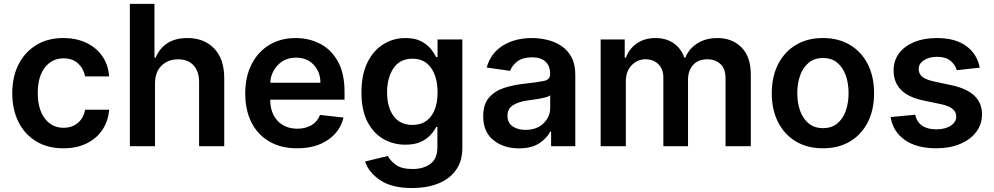

<svg xmlns="http://www.w3.org/2000/svg" viewBox="-20 -747 5078 981"><path d="M304 10.7Q222.7 10.7 164.1 -25.2Q105.5 -61.1 74 -124.6Q42.6 -188.2 42.6 -270.6Q42.6 -354 74.6 -417.4Q106.5 -480.8 165 -516.7Q223.4 -552.6 303.3 -552.6Q370 -552.6 421.2 -528.2Q472.3 -503.9 502.8 -459.9Q533.4 -415.8 537.6 -356.5H414.8Q407.3 -396 379.4 -422.4Q351.6 -448.9 305 -448.9Q245.7 -448.9 209.3 -402.2Q172.9 -355.5 172.9 -272.7Q172.9 -189.3 209 -141.7Q245 -94.1 305 -94.1Q347.3 -94.1 377 -118.3Q406.6 -142.4 414.8 -186.4H537.6Q533 -128.6 503.6 -84.2Q474.1 -39.8 423.3 -14.6Q372.5 10.7 304 10.7Z M772 -319.6V0H643.5V-727.3H769.2V-452.8H775.6Q794.4 -499.3 834.7 -525.9Q875 -552.6 937.9 -552.6Q1022.7 -552.6 1074.2 -499.3Q1125.7 -446 1125.7 -347.3V0H997.2V-327.4Q997.2 -382.5 968.9 -413.2Q940.7 -443.9 889.9 -443.9Q838.4 -443.9 805.2 -411.4Q772 -378.9 772 -319.6Z M1497.9 10.7Q1415.8 10.7 1356.4 -23.8Q1296.9 -58.2 1264.9 -121.1Q1233 -183.9 1233 -269.5Q1233 -353.7 1264.9 -417.4Q1296.9 -481.2 1354.9 -516.9Q1413 -552.6 1491.1 -552.6Q1558.2 -552.6 1615.1 -523.6Q1671.9 -494.7 1706.1 -433.8Q1740.4 -372.9 1740.4 -277V-237.6H1360.4Q1361.5 -167.6 1399.3 -128.6Q1437.1 -89.5 1499.6 -89.5Q1541.2 -89.5 1571.6 -107.4Q1601.9 -125.4 1615.1 -159.8L1735.1 -146.3Q1718 -75.3 1655.7 -32.3Q1593.4 10.7 1497.9 10.7ZM1360.8 -324.2H1617.2Q1616.8 -380 1582.6 -416.2Q1548.3 -452.4 1492.9 -452.4Q1435.4 -452.4 1399.5 -414.4Q1363.6 -376.4 1360.8 -324.2Z M2086.3 213.8Q1982.2 213.8 1922.8 173.8Q1863.3 133.9 1845.5 78.1L1961.3 50.1Q1973 72.4 2001.8 94.5Q2030.5 116.5 2088.4 116.5Q2143.5 116.5 2179.2 90.2Q2214.8 63.9 2214.8 5.3V-98H2208.5Q2198.5 -78.1 2179.5 -57.2Q2160.5 -36.2 2129.4 -22Q2098.4 -7.8 2051.5 -7.8Q1988.6 -7.8 1937.7 -37.5Q1886.7 -67.1 1856.7 -126.4Q1826.7 -185.7 1826.7 -274.5Q1826.7 -364.3 1856.7 -426.3Q1886.7 -488.3 1937.9 -520.4Q1989 -552.6 2051.8 -552.6Q2100.1 -552.6 2131.2 -536.4Q2162.3 -520.2 2180.6 -497.7Q2198.9 -475.1 2208.5 -455.3H2215.6V-545.5H2342.3V8.9Q2342.3 77.4 2308.9 123Q2275.6 168.7 2217.9 191.2Q2160.2 213.8 2086.3 213.8ZM2087.4 -108.7Q2148.8 -108.7 2182.2 -152.9Q2215.6 -197.1 2215.6 -275.2Q2215.6 -352.6 2182.5 -399.9Q2149.5 -447.1 2087.4 -447.1Q2023.1 -447.1 1990.4 -398.3Q1957.7 -349.4 1957.7 -275.2Q1957.7 -199.9 1990.8 -154.3Q2023.8 -108.7 2087.4 -108.7Z M2631.4 11Q2553.3 11 2501.1 -30.9Q2448.9 -72.8 2448.9 -153.1Q2448.9 -214.5 2478.5 -248.4Q2508.2 -282.3 2555.6 -297.8Q2603 -313.2 2655.9 -318.9Q2728 -326.7 2759.4 -333.5Q2790.8 -340.2 2790.8 -367.9V-370Q2790.8 -410.2 2767 -432.2Q2743.3 -454.2 2698.5 -454.2Q2651.3 -454.2 2623.8 -433.6Q2596.2 -413 2586.6 -384.9L2466.6 -402Q2487.9 -476.6 2549.9 -514.6Q2611.9 -552.6 2697.8 -552.6Q2736.9 -552.6 2775.9 -543.3Q2815 -534.1 2847.5 -512.8Q2880 -491.5 2899.7 -455.3Q2919.4 -419 2919.4 -365.1V0H2795.8V-74.9H2791.5Q2774.1 -40.5 2734.9 -14.7Q2695.7 11 2631.4 11ZM2664.8 -83.5Q2723 -83.5 2757.1 -116.8Q2791.2 -150.2 2791.2 -195.7V-259.9Q2783 -253.2 2761.2 -248Q2739.3 -242.9 2714.8 -239.3Q2690.3 -235.8 2673.3 -233.3Q2630.3 -227.3 2601.6 -209.7Q2572.8 -192.1 2572.8 -155.2Q2572.8 -119.7 2598.7 -101.6Q2624.6 -83.5 2664.8 -83.5Z M3049 0V-545.5H3171.9V-452.8H3178.3Q3195.3 -499.3 3234.7 -525.9Q3274.1 -552.6 3328.8 -552.6Q3383.9 -552.6 3422.2 -525.9Q3460.6 -499.3 3476.2 -452.8H3481.9Q3500 -498.2 3543.1 -525.4Q3586.3 -552.6 3645.6 -552.6Q3720.9 -552.6 3768.5 -505Q3816.1 -457.4 3816.1 -366.1V0H3687.1V-346.2Q3687.1 -397 3660.2 -420.6Q3633.2 -444.2 3594.1 -444.2Q3547.6 -444.2 3521.5 -415.3Q3495.4 -386.4 3495.4 -340.2V0H3369.3V-351.6Q3369.3 -393.8 3343.9 -419Q3318.5 -444.2 3277.7 -444.2Q3236.2 -444.2 3206.9 -413.2Q3177.6 -382.1 3177.6 -331.7V0Z M4184.7 10.7Q4104.8 10.7 4046.2 -24.5Q3987.6 -59.7 3955.4 -123Q3923.3 -186.4 3923.3 -270.6Q3923.3 -355.1 3955.4 -418.5Q3987.6 -481.9 4046.2 -517.2Q4104.8 -552.6 4184.7 -552.6Q4264.6 -552.6 4323.3 -517.2Q4382.1 -481.9 4414.1 -418.5Q4446 -355.1 4446 -270.6Q4446 -186.4 4414.1 -123Q4382.1 -59.7 4323.3 -24.5Q4264.6 10.7 4184.7 10.7ZM4185.4 -92.3Q4229 -92.3 4258 -116.1Q4286.9 -139.9 4301.3 -180.6Q4315.7 -221.2 4315.7 -271Q4315.7 -321 4301.3 -361.7Q4286.9 -402.3 4258 -426.5Q4229 -450.6 4185.4 -450.6Q4141.3 -450.6 4112 -426.5Q4082.7 -402.3 4068.2 -361.7Q4053.6 -321 4053.6 -271Q4053.6 -221.2 4068.2 -180.6Q4082.7 -139.9 4112 -116.1Q4141.3 -92.3 4185.4 -92.3Z M4985.8 -401.3 4868.6 -388.5Q4861.2 -415.5 4836.8 -436.1Q4812.5 -456.7 4768.1 -456.7Q4728 -456.7 4700.8 -439.3Q4673.7 -421.9 4674 -394.2Q4673.7 -370.4 4691.6 -355.3Q4709.5 -340.2 4751.1 -331L4844.1 -311.1Q4997.2 -277.7 4997.5 -163.4Q4997.5 -111.9 4967.7 -72.6Q4937.9 -33.4 4885.3 -11.4Q4832.7 10.7 4764.6 10.7Q4664.1 10.7 4603.3 -31.6Q4542.6 -73.9 4530.5 -148.8L4655.9 -160.9Q4672.6 -86.3 4764.2 -86.3Q4810 -86.3 4837.9 -104.9Q4865.8 -123.6 4865.8 -151.6Q4865.8 -197.4 4792.3 -213.8L4699.2 -233.3Q4620.7 -249.6 4583.1 -288.5Q4545.5 -327.4 4545.8 -387.1Q4545.8 -437.5 4573.5 -474.6Q4601.2 -511.7 4650.9 -532.1Q4700.6 -552.6 4766.3 -552.6Q4862.2 -552.6 4917.4 -511.5Q4972.7 -470.5 4985.8 -401.3Z"/></svg>

Font: Inter UI Semi Bold
Style: Regular
Weight: 600
Designer: Rasmus Andersson
Foundry: rsms
Version: 3.2;8d6f07862